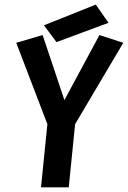

<svg xmlns="http://www.w3.org/2000/svg" viewBox="-20 -805 550 825"><path d="M275.4 0H156.2L183.6 -271.5L49.8 -621.1L163.1 -654.3L256.8 -375L407.2 -654.3L509.8 -621.1L302.7 -271.5ZM168.9 -696.3 391.6 -785.2 446.3 -707 222.7 -624Z"/></svg>

Font: Puritan
Style: BoldItalic
Weight: 700
Version: 2.1